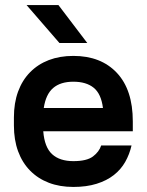

<svg xmlns="http://www.w3.org/2000/svg" viewBox="-20 -730 580 759"><path d="M270 9Q216 9 173 -7.5Q130 -24 99 -55.5Q68 -87 51.5 -132Q35 -177 35 -234V-266Q35 -323 51.5 -368Q68 -413 99 -444.5Q130 -476 173 -492.5Q216 -509 270 -509Q379 -509 442 -442Q505 -375 505 -250V-211H151Q156 -148 186 -120.5Q216 -93 270 -93Q323 -93 347.5 -111.5Q372 -130 380 -155H500Q492 -120 475 -90Q458 -60 430 -38Q402 -16 362 -3.5Q322 9 270 9ZM270 -407Q219 -407 190 -382Q161 -357 153 -303H387Q380 -359 350.5 -383Q321 -407 270 -407ZM85 -710H211L325 -560H215Z"/></svg>

Font: Retni Sans
Style: Bold
Weight: 700
Designer: Vitaly Kuzmin
Foundry: ParaType Ltd.
Version: Version 1.00;March 2, 2019;FontCreator 11.5.0.2425 64-bit; t